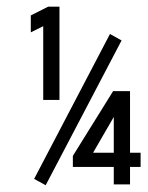

<svg xmlns="http://www.w3.org/2000/svg" viewBox="-20 -544 435 566"><path d="M155.3 -249.5H107.4V-466.8L70.8 -448.7V-498.5L122.1 -524.4H155.3ZM394.5 -51.8H363.3V-0.5H315.4V-51.8H194.8V-84.5L313.5 -275.4H363.3V-93.8H394.5ZM338.4 -424.8 114.7 2 80.6 -16.6 304.2 -443.8ZM315.4 -93.8V-199.2L254.4 -93.8Z"/></svg>

Font: Meera
Style: Regular
Weight: 400
Designer: Hussain KH and Suresh P for Swathanthra Malayalam Computing (SMC)
Version: 7.0.0+20160512